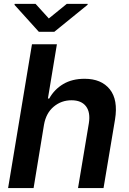

<svg xmlns="http://www.w3.org/2000/svg" viewBox="-20 -951 653 971"><path d="M202.4 -319.6 149.9 0H21L141.7 -727.3H267.8L222.3 -452.8H229Q255 -499.3 299.9 -525.9Q344.8 -552.6 408 -552.6Q492.5 -552.6 535.2 -499.5Q577.8 -446.4 561.8 -347.3L503.6 0H374.6L429.3 -327.4Q438.2 -382.5 415 -413.2Q391.7 -443.9 341.6 -443.9Q290.1 -443.9 251.4 -411.4Q212.7 -378.9 202.4 -319.6ZM159.8 -931.5 226.9 -857.6 317.8 -931.5H423.7L422.6 -926.5L254.6 -790.1H176.5L53.3 -926.5L54.3 -931.5Z"/></svg>

Font: Inter UI Semi Bold
Style: Italic
Weight: 600
Italic angle: -9.39999°
Designer: Rasmus Andersson
Foundry: rsms
Version: 3.2;8d6f07862